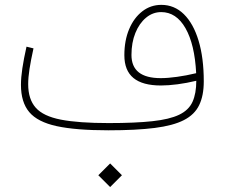

<svg xmlns="http://www.w3.org/2000/svg" viewBox="-20 -528 915 778"><path d="M378.4 182.1 426.3 230 474.1 182.1 426.3 134.3ZM775.4 -200.7Q775.4 -148.9 760 -115.2Q744.6 -81.5 705.8 -63Q667 -44.4 597.7 -36.9Q528.3 -29.3 420.4 -29.3Q298.3 -29.3 226.8 -43.2Q155.3 -57.1 124.8 -91.6Q94.2 -126 94.2 -187Q94.2 -213.9 99.6 -248.8Q105 -283.7 115.7 -332L87.4 -338.9Q76.2 -289.1 70.6 -251.5Q64.9 -213.9 64.9 -184.1Q64.9 -113.8 98.6 -73.7Q132.3 -33.7 210 -16.8Q287.6 0 418.9 0Q531.7 0 606.7 -9.5Q681.6 -19 725.1 -41.3Q768.6 -63.5 787.1 -102.1Q805.7 -140.6 805.7 -198.2Q805.7 -293.5 784.7 -363Q763.7 -432.6 725.1 -470.5Q686.5 -508.3 633.8 -508.3Q590.3 -508.3 556.4 -481.9Q522.5 -455.6 503.2 -409.7Q483.9 -363.8 483.9 -304.2Q483.9 -242.2 520.8 -211.9Q557.6 -181.6 632.3 -181.6Q662.6 -181.6 699.7 -186.5Q736.8 -191.4 775.4 -200.7ZM774.9 -231.4Q734.4 -221.7 697.3 -216.6Q660.2 -211.4 631.3 -211.4Q512.7 -211.4 512.7 -305.2Q512.7 -355.5 528.6 -394.5Q544.4 -433.6 571.8 -456.3Q599.1 -479 633.3 -479Q694.3 -479 731.7 -413.6Q769 -348.1 774.9 -231.4Z"/></svg>

Font: Estedad VF
Style: Regular
Weight: 100
Designer: Amin Abedi
Version: Version 7.3